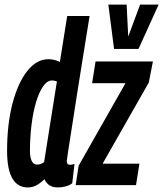

<svg xmlns="http://www.w3.org/2000/svg" viewBox="-20 -810 714 840"><path d="M234 10Q211 10 197 1Q183 -8 174 -26Q161 -12 142.5 -1Q124 10 102 10Q11 10 11 -150Q11 -266 34.5 -356.5Q58 -447 99 -499Q140 -551 192 -551Q217 -551 242 -539L274 -740H372Q358 -652 343.5 -563.5Q329 -475 316.5 -394.5Q304 -314 294 -250Q284 -186 278 -147.5Q272 -109 272 -105Q272 -89 287 -89Q294 -89 306 -93L296 -8Q284 1 267 5.5Q250 10 234 10ZM142 -90Q160 -90 173 -101L229 -454Q216 -458 208 -458Q186 -458 168 -431.5Q150 -405 137 -360.5Q124 -316 117.5 -260.5Q111 -205 111 -148Q111 -123 118.5 -106.5Q126 -90 142 -90ZM311 0 324 -85 529 -446H383L398 -541H649L631 -449L429 -94H590L575 0ZM674 -790 586 -596H479L454 -790H534L541 -650L593 -790Z"/></svg>

Font: Georama ExtraCondensed SemiBold
Style: Italic
Weight: 600
Width: 2
Italic angle: -9°
Designer: Jean-Baptiste Levee
Foundry: Production Type
Version: Version 1.000